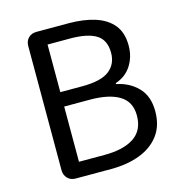

<svg xmlns="http://www.w3.org/2000/svg" viewBox="-108 -830 873 927"><g transform="rotate(-15 328.5 -366.5)"><path d="M157 0Q132 0 116.5 -16Q101 -32 101 -57V-677Q101 -702 116.5 -717.5Q132 -733 157 -733H318Q392 -733 449 -715Q506 -697 538 -658Q570 -619 570 -554Q570 -499 542.5 -455.5Q515 -412 463 -395V-390Q528 -377 570 -333.5Q612 -290 612 -215Q612 -143 576.5 -95.5Q541 -48 478.5 -24Q416 0 334 0ZM193 -422H302Q397 -422 438 -454Q479 -486 479 -542Q479 -607 435.5 -633.5Q392 -660 306 -660H193ZM193 -74H321Q416 -74 468.5 -109Q521 -144 521 -218Q521 -286 469.5 -318Q418 -350 321 -350H193Z"/></g></svg>

Font: Chiron GoRound TC
Style: Regular
Weight: 400
Designer: Ryoko NISHIZUKA 西塚涼子 (kana, bopomofo & ideographs); Paul D. Hunt (Latin, Greek & Cyrillic); Sandoll Communications 산돌커뮤니
Foundry: Adobe
Version: Version 1.000;hotconv 1.1.1;makeotfexe 2.6.0